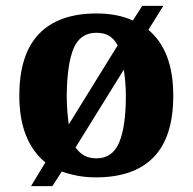

<svg xmlns="http://www.w3.org/2000/svg" viewBox="-20 -596 659 656"><path d="M135 -41Q91 -77 68.5 -134Q46 -191 46 -269Q46 -410 113 -480Q180 -550 310 -550Q381 -550 434 -526L466 -576H538L487 -494Q529 -459 550.5 -403Q572 -347 572 -269Q572 -128 505 -59Q438 10 308 10Q274 10 245 4.5Q216 -1 191 -10L159 40H86ZM310 -55Q364 -55 387 -109Q410 -163 410 -268Q410 -293 408 -315.5Q406 -338 403 -358L238 -92Q252 -73 269 -64Q286 -55 310 -55ZM382 -441Q370 -463 353 -473.5Q336 -484 309 -484Q254 -484 231.5 -430.5Q209 -377 208 -269Q208 -242 210 -216.5Q212 -191 215 -171Z"/></svg>

Font: Noto Serif Hentaigana EL
Style: Regular
Weight: 400
Designer: Kazuhiro Yamada
Foundry: nipponia
Version: Version 1.000